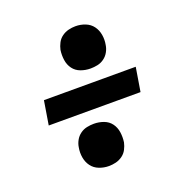

<svg xmlns="http://www.w3.org/2000/svg" viewBox="-105 -710 709 739"><g transform="rotate(-20 250.0 -340.0)"><path d="M281 -442Q260 -442 241 -449Q222 -456 210.5 -471.5Q199 -487 196 -507.5Q193 -528 196 -549Q199 -563 206 -576.5Q213 -590 225.5 -599Q238 -608 252.5 -611.5Q267 -615 281 -615Q302 -615 321 -607.5Q340 -600 351.5 -584.5Q363 -569 366.5 -548.5Q370 -528 366 -507Q364 -493 356.5 -479.5Q349 -466 336.5 -457Q324 -448 309.5 -445Q295 -442 281 -442ZM54 -291 70 -389H446L430 -291ZM219 -65Q198 -65 179 -72.5Q160 -80 148.5 -95.5Q137 -111 133.5 -131.5Q130 -152 134 -173Q136 -187 143.5 -200.5Q151 -214 163.5 -223Q176 -232 190.5 -235Q205 -238 219 -238Q240 -238 259 -231Q278 -224 289.5 -208.5Q301 -193 304 -172.5Q307 -152 304 -131Q301 -117 294 -103.5Q287 -90 274.5 -81Q262 -72 247.5 -68.5Q233 -65 219 -65Z"/></g></svg>

Font: Iosevka Slab Extrabold
Style: Italic
Weight: 800
Italic angle: -9°
Monospace: yes
Designer: Belleve Invis
Foundry: Belleve Invis
Version: Version 11.1.0; ttfautohint (v1.8.3)